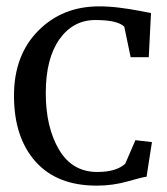

<svg xmlns="http://www.w3.org/2000/svg" viewBox="-20 -576 525 604"><path d="M284 8Q159 8 91.5 -68Q24 -144 24 -275Q24 -402 100 -479Q176 -556 292 -556Q322 -556 354.5 -552Q387 -548 418.5 -542Q450 -536 455 -535L448 -396H391L371 -492Q350 -513 280 -513Q210 -513 167 -452.5Q124 -392 124 -283Q124 -176 165.5 -105.5Q207 -35 286 -35Q346 -35 374 -61L406 -135L458 -129L441 -20Q429 -19 382 -5.5Q335 8 284 8Z"/></svg>

Font: Aikya Medium
Style: Regular
Weight: 500
Designer: Neelakash Kshetrimayum (Latin subset based on Merriweather by Eben Sorkin)
Foundry: Brand New Type
Version: Version 1.00 b005